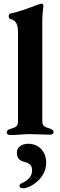

<svg xmlns="http://www.w3.org/2000/svg" viewBox="-20 -725 325 1035"><path d="M36 3C76 3 105 -2 140 -2C175 -2 210 1 249 1C261 1 269 -4 269 -13C269 -23 261 -28 246 -33C226 -40 208 -42 208 -71V-624C209 -656 214 -683 214 -693C214 -699 212 -705 204 -705C200 -705 196 -704 191 -702C160 -691 87 -662 36 -652C31 -651 27 -646 27 -637C27 -628 31 -623 37 -622C70 -615 77 -586 77 -550V-69C77 -41 59 -38 39 -31C24 -27 16 -21 16 -11C16 -2 24 3 36 3ZM107 290C136 290 229 243 229 152C229 93 190 50 132 50C93 50 71 72 71 97C71 127 85 141 109 147C138 154 153 165 153 194C153 226 129 249 100 261C90 266 85 270 85 277C85 285 91 290 107 290Z"/></svg>

Font: EB Garamond
Style: Bold
Weight: 700
Designer: Georg Duffner and Octavio Pardo
Foundry: Georg Duffner
Version: Version 1.000;PS 001.000;hotconv 1.0.88;makeotf.lib2.5.64775